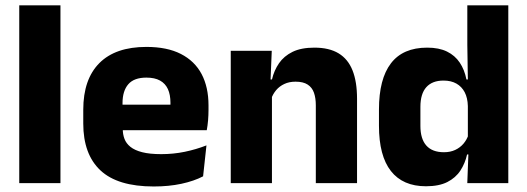

<svg xmlns="http://www.w3.org/2000/svg" viewBox="-20 -680 1958 713"><path d="M51.5 0V-660.3H204.5V0Z M551 12.5Q416.9 12.5 353.1 -47.2Q289.2 -107 289.2 -221.4V-272.5Q289.2 -385.7 349.1 -445.8Q408.9 -505.8 523.7 -505.8Q600.5 -505.8 651.6 -479.7Q702.8 -453.6 728.6 -405.1Q754.3 -356.5 754.3 -288.5V-272.1Q754.3 -253 752.7 -233.3Q751 -213.5 747.8 -196.4H610.1Q611.8 -225.6 612.4 -251.4Q613 -277.2 613 -297.9Q613 -328.3 603.5 -349.2Q593.9 -370 574.2 -380.9Q554.5 -391.8 523.7 -391.8Q477.7 -391.8 456.4 -367.1Q435 -342.4 435 -296.9V-252L435.9 -235.3V-200.5Q435.9 -181.3 442.2 -164.4Q448.5 -147.5 464.3 -134.7Q480.2 -121.9 507.9 -114.8Q535.7 -107.6 578.6 -107.6Q623.9 -107.6 666 -116.3Q708.1 -125 746.7 -140.1L734.2 -25.2Q700.2 -7.5 653.6 2.5Q607.1 12.5 551 12.5ZM370.2 -196.4V-291.2H717V-196.4Z M1152.8 0V-288.8Q1152.8 -315.9 1145.9 -335.6Q1138.9 -355.4 1122.4 -366Q1105.9 -376.7 1077.5 -376.7Q1053.9 -376.7 1035.9 -368.2Q1017.9 -359.8 1005.8 -345.6Q993.7 -331.4 987.4 -313.5L963.8 -385H990Q997.8 -418.5 1016.1 -445.1Q1034.4 -471.7 1066.3 -487.4Q1098.3 -503.1 1147.4 -503.1Q1202.4 -503.1 1237.4 -481.9Q1272.4 -460.7 1289.1 -418.7Q1305.9 -376.6 1305.9 -313.3V0ZM836.9 0V-491.4H989.2L984.1 -368.6L989.9 -354.2V0Z M1561.8 11.7Q1476 11.7 1431.6 -44.9Q1387.3 -101.4 1387.3 -213.2V-273.3Q1387.3 -386.8 1431.8 -444.9Q1476.3 -503.1 1566.5 -503.1Q1610.3 -503.1 1640 -488.5Q1669.7 -473.9 1687.3 -447.5Q1705 -421.1 1712.1 -385H1753.7L1717.4 -286.2Q1716.6 -316.4 1705.7 -337.4Q1694.7 -358.4 1674.9 -369.6Q1655.1 -380.8 1627 -380.8Q1585.2 -380.8 1563.2 -356.3Q1541.2 -331.8 1541.2 -283.1V-212.6Q1541.2 -164.1 1563.3 -139.4Q1585.3 -114.7 1628.8 -114.7Q1652.1 -114.7 1670.4 -123.2Q1688.6 -131.7 1701.2 -146.5Q1713.8 -161.4 1720 -180.3L1757.3 -106.4H1714.5Q1707.2 -73.5 1689.7 -46.6Q1672.1 -19.7 1641.2 -4Q1610.2 11.7 1561.8 11.7ZM1715.3 0 1720 -124.3 1717.4 -150.7V-349.5L1717.6 -371L1715.4 -513.7V-660.3H1867.6V0Z"/></svg>

Font: Anek Gurmukhi Medium
Style: Regular
Weight: 500
Designer: Sarang Kulkarni (Gurmukhi), Yesha Goshar (Latin)
Foundry: Ek Type
Version: Version 1.003